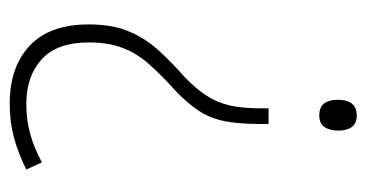

<svg xmlns="http://www.w3.org/2000/svg" viewBox="-204 -560 772 405"><g transform="rotate(-90 182.5 -358.0)"><path d="M123 -178V-197Q123 -241 129 -271Q135 -301 151 -325.5Q167 -350 196 -377Q227 -405 249.5 -430.5Q272 -456 283.5 -486Q295 -516 295 -557Q295 -624 259.5 -656.5Q224 -689 165 -689Q131 -689 101 -680.5Q71 -672 42 -656L27 -689Q61 -706 94 -715Q127 -724 166 -724Q243 -724 288 -682Q333 -640 333 -557Q333 -509 319 -474.5Q305 -440 280 -412Q255 -384 222 -355Q197 -331 182.5 -308.5Q168 -286 162 -259.5Q156 -233 156 -194V-178ZM109 -31Q109 -49 116.5 -60Q124 -71 141 -71Q159 -71 166.5 -60.5Q174 -50 174 -32Q174 8 141 8Q124 8 116.5 -2.5Q109 -13 109 -31Z"/></g></svg>

Font: Noto Sans Khmer SemiCondensed ExtraLight
Style: Regular
Weight: 200
Width: 4
Designer: Danh Hong and the Monotype Design Team
Foundry: Monotype Imaging Inc.
Version: Version 2.004; ttfautohint (v1.8.4.7-5d5b)